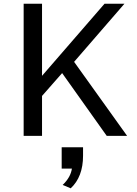

<svg xmlns="http://www.w3.org/2000/svg" viewBox="-20 -726 732 1026"><path d="M204.6 -213.4V0H106.4V-706.1H204.6V-320.8L538.6 -706.1H645L376 -395.5L659.2 0H550.3L312 -335.4ZM314.9 262.2Q357.4 221.7 364.3 174.8H309.6V61H423.8V106Q423.8 218.8 357.9 280.3Z"/></svg>

Font: Monda
Style: Regular
Weight: 400
Designer: Vernon Adams
Foundry: Vernon Adams
Version: Version 2.100; ttfautohint (v1.8.3)